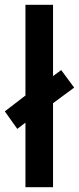

<svg xmlns="http://www.w3.org/2000/svg" viewBox="-39 -873 329 800"><path d="M67 -93V-362L33 -336L-19 -409L67 -475V-853H182V-556L216 -581L270 -508L182 -443V-93Z"/></svg>

Font: Noto Sans Kannada UI Condensed SemiBold
Style: Regular
Weight: 600
Width: 3
Designer: Jelle Bosma - Monotype Design Team
Foundry: Monotype Imaging Inc.
Version: Version 2.005; ttfautohint (v1.8.4.7-5d5b)